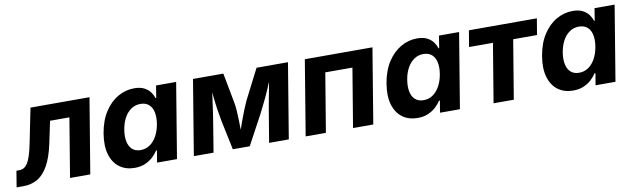

<svg xmlns="http://www.w3.org/2000/svg" viewBox="-73 -951 4501 1364"><g transform="rotate(-10 2177.5 -269.0)"><path d="M-35.2 0 -16.1 -116.7H2.4Q22.5 -116.7 37.8 -125.2Q53.2 -133.8 65.7 -153.6Q78.1 -173.3 88.9 -207.3Q99.6 -241.2 109.9 -292L160.2 -541H585.9L496.1 0H350.1L420.4 -424.8H280.8L247.6 -267.1Q227.1 -169.9 194.3 -111.3Q161.6 -52.7 116.9 -26.4Q72.3 0 15.1 0Z M815.9 9.3Q752.4 9.3 707.5 -23.4Q662.6 -56.2 643.8 -118.7Q625 -181.2 639.6 -270Q654.8 -360.8 695.1 -422.9Q735.4 -484.9 791 -516.6Q846.7 -548.3 908.2 -548.3Q952.1 -548.3 980.2 -533.9Q1008.3 -519.5 1024.2 -497.6Q1040 -475.6 1047.4 -452.6H1051.8L1065.9 -541H1210.9L1121.6 0H978L992.2 -85.4H985.8Q971.2 -62 947.5 -40.3Q923.8 -18.6 891.4 -4.6Q858.9 9.3 815.9 9.3ZM879.4 -107.9Q917 -107.9 946.5 -128.4Q976.1 -148.9 996.1 -185.3Q1016.1 -221.7 1024.4 -270.5Q1032.2 -319.3 1024.4 -355.5Q1016.6 -391.6 993.4 -411.4Q970.2 -431.2 933.1 -431.2Q895 -431.2 865.5 -410.6Q835.9 -390.1 816.4 -354.2Q796.9 -318.4 789.1 -270.5Q781.2 -222.2 788.8 -185.5Q796.4 -148.9 819.1 -128.4Q841.8 -107.9 879.4 -107.9Z M1243.2 0 1332.5 -541H1551.3L1592.3 -324.2Q1597.2 -297.4 1599.4 -263.9Q1601.6 -230.5 1602.5 -194.6Q1603.5 -158.7 1603.8 -125.2Q1604 -91.8 1603.5 -64.9H1583.5Q1591.8 -92.3 1603.3 -125.7Q1614.7 -159.2 1627.9 -195.1Q1641.1 -231 1654.5 -264.4Q1668 -297.9 1680.2 -324.2L1791 -541H2017.6L1928.2 0H1786.1L1821.3 -211.4Q1825.2 -236.3 1831.3 -269.5Q1837.4 -302.7 1844.5 -339.4Q1851.6 -376 1858.4 -412.6Q1865.2 -449.2 1870.6 -481H1881.8Q1863.8 -432.6 1843 -384.8Q1822.3 -336.9 1801 -293Q1779.8 -249 1760.3 -211.4L1646.5 0H1524.4L1480 -211.4Q1472.7 -250.5 1465.8 -294.7Q1459 -338.9 1454.1 -386.2Q1449.2 -433.6 1446.8 -481H1459.5Q1454.1 -448.2 1449 -411.9Q1443.8 -375.5 1439 -339.4Q1434.1 -303.2 1429.2 -270.3Q1424.3 -237.3 1419.9 -211.4L1385.3 0Z M2627 -541 2537.6 0H2391.6L2461.9 -423.8H2266.1L2195.8 0H2049.8L2139.2 -541Z M2856.9 9.3Q2793.5 9.3 2748.5 -23.4Q2703.6 -56.2 2684.8 -118.7Q2666 -181.2 2680.7 -270Q2695.8 -360.8 2736.1 -422.9Q2776.4 -484.9 2832 -516.6Q2887.7 -548.3 2949.2 -548.3Q2993.2 -548.3 3021.2 -533.9Q3049.3 -519.5 3065.2 -497.6Q3081.1 -475.6 3088.4 -452.6H3092.8L3106.9 -541H3252L3162.6 0H3019L3033.2 -85.4H3026.9Q3012.2 -62 2988.5 -40.3Q2964.8 -18.6 2932.4 -4.6Q2899.9 9.3 2856.9 9.3ZM2920.4 -107.9Q2958 -107.9 2987.5 -128.4Q3017.1 -148.9 3037.1 -185.3Q3057.1 -221.7 3065.4 -270.5Q3073.2 -319.3 3065.4 -355.5Q3057.6 -391.6 3034.4 -411.4Q3011.2 -431.2 2974.1 -431.2Q2936 -431.2 2906.5 -410.6Q2877 -390.1 2857.4 -354.2Q2837.9 -318.4 2830.1 -270.5Q2822.3 -222.2 2829.8 -185.5Q2837.4 -148.9 2860.1 -128.4Q2882.8 -107.9 2920.4 -107.9Z M3405.3 0 3475.6 -423.8H3303.2L3322.8 -541H3813L3793.5 -423.8H3621.6L3551.3 0Z M3979 9.3Q3915.5 9.3 3870.6 -23.4Q3825.7 -56.2 3806.9 -118.7Q3788.1 -181.2 3802.7 -270Q3817.9 -360.8 3858.2 -422.9Q3898.4 -484.9 3954.1 -516.6Q4009.8 -548.3 4071.3 -548.3Q4115.2 -548.3 4143.3 -533.9Q4171.4 -519.5 4187.3 -497.6Q4203.1 -475.6 4210.4 -452.6H4214.8L4229 -541H4374L4284.7 0H4141.1L4155.3 -85.4H4148.9Q4134.3 -62 4110.6 -40.3Q4086.9 -18.6 4054.4 -4.6Q4022 9.3 3979 9.3ZM4042.5 -107.9Q4080.1 -107.9 4109.6 -128.4Q4139.2 -148.9 4159.2 -185.3Q4179.2 -221.7 4187.5 -270.5Q4195.3 -319.3 4187.5 -355.5Q4179.7 -391.6 4156.5 -411.4Q4133.3 -431.2 4096.2 -431.2Q4058.1 -431.2 4028.6 -410.6Q3999 -390.1 3979.5 -354.2Q3960 -318.4 3952.1 -270.5Q3944.3 -222.2 3951.9 -185.5Q3959.5 -148.9 3982.2 -128.4Q4004.9 -107.9 4042.5 -107.9Z"/></g></svg>

Font: Inter 17pt
Style: Bold Italic
Weight: 700
Italic angle: -9.3988°
Version: Version 4.001;git-66647c0bb